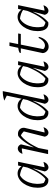

<svg xmlns="http://www.w3.org/2000/svg" viewBox="1131 -1930 808 3110"><g transform="rotate(-90 1535.0 -375.0)"><path d="M192 3Q125 13 87 -31.5Q49 -76 49 -169Q49 -235 67.5 -293.5Q86 -352 118 -397.5Q150 -443 191.5 -468.5Q233 -494 280 -494Q321 -494 353 -474Q385 -454 403 -417L402 -398Q339 -447 236 -458L268 -462Q223 -446 188.5 -404.5Q154 -363 134 -305.5Q114 -248 112 -184Q110 -120 129 -59L107 -82Q130 -67 152.5 -55.5Q175 -44 202 -40L179 -35Q235 -73 286.5 -153.5Q338 -234 387 -362L404 -349Q356 -219 305 -133.5Q254 -48 192 3ZM374 -24 360 -55Q386 -56 412.5 -61.5Q439 -67 468 -75Q461 -51 447 -32.5Q433 -14 414.5 -4Q396 6 378 6Q355 6 338 -9.5Q321 -25 313 -53L363 -239L356 -241L409 -486H470Z M876 -53 966 -410 968 -388Q945 -411 928 -423Q911 -435 887 -445L906 -447Q849 -412 789.5 -328Q730 -244 678 -123L667 -152Q693 -213 720 -265Q747 -317 775.5 -359.5Q804 -402 832 -433.5Q860 -465 888 -484Q899 -486 907 -487Q915 -488 922 -488Q965 -488 992.5 -462Q1020 -436 1020 -397Q1020 -391 1019.5 -384.5Q1019 -378 1017 -372L944 -56Q970 -58 990.5 -62.5Q1011 -67 1030 -75Q1023 -51 1009 -32.5Q995 -14 976.5 -4Q958 6 939 6Q917 6 900 -9.5Q883 -25 876 -53ZM594 0 694 -460 705 -426Q678 -427 654 -424.5Q630 -422 598 -415Q605 -438 618.5 -455.5Q632 -473 649.5 -482Q667 -491 686 -491Q707 -491 724.5 -478Q742 -465 752 -440L703 -239L709 -238L662 0Z M1469 -25 1456 -55Q1483 -56 1509.5 -61Q1536 -66 1563 -75Q1556 -51 1541.5 -32.5Q1527 -14 1509 -4Q1491 6 1473 6Q1450 6 1433 -9.5Q1416 -25 1409 -53L1458 -239L1451 -242L1551 -716L1614 -734ZM1286 3Q1219 13 1181 -31.5Q1143 -76 1143 -169Q1143 -235 1161.5 -293.5Q1180 -352 1212 -397.5Q1244 -443 1285.5 -468.5Q1327 -494 1374 -494Q1415 -494 1447 -474Q1479 -454 1497 -417L1496 -398Q1433 -447 1330 -458L1362 -462Q1317 -446 1282.5 -404.5Q1248 -363 1228 -305.5Q1208 -248 1206 -184Q1204 -120 1223 -59L1201 -82Q1224 -67 1246.5 -55.5Q1269 -44 1296 -40L1273 -35Q1329 -73 1380.5 -153.5Q1432 -234 1481 -362L1498 -349Q1450 -219 1399 -133.5Q1348 -48 1286 3ZM1549 -665 1460 -710Q1503 -723 1539 -729Q1575 -735 1614 -734ZM1582 -759H1583V-758Z M1820 3Q1753 13 1715 -31.5Q1677 -76 1677 -169Q1677 -235 1695.5 -293.5Q1714 -352 1746 -397.5Q1778 -443 1819.5 -468.5Q1861 -494 1908 -494Q1949 -494 1981 -474Q2013 -454 2031 -417L2030 -398Q1967 -447 1864 -458L1896 -462Q1851 -446 1816.5 -404.5Q1782 -363 1762 -305.5Q1742 -248 1740 -184Q1738 -120 1757 -59L1735 -82Q1758 -67 1780.5 -55.5Q1803 -44 1830 -40L1807 -35Q1863 -73 1914.5 -153.5Q1966 -234 2015 -362L2032 -349Q1984 -219 1933 -133.5Q1882 -48 1820 3ZM2002 -24 1988 -55Q2014 -56 2040.5 -61.5Q2067 -67 2096 -75Q2089 -51 2075 -32.5Q2061 -14 2042.5 -4Q2024 6 2006 6Q1983 6 1966 -9.5Q1949 -25 1941 -53L1991 -239L1984 -241L2037 -486H2098Z M2333 9Q2292 9 2262 -19.5Q2232 -48 2230 -88L2346 -626H2404L2289 -53L2284 -88Q2314 -51 2352 -51Q2388 -51 2421.5 -79.5Q2455 -108 2476 -155L2493 -149Q2477 -79 2432.5 -35Q2388 9 2333 9ZM2231 -442 2235 -460Q2255 -471 2275.5 -477Q2296 -483 2319 -485H2548L2540 -442Z M2729 3Q2662 13 2624 -31.5Q2586 -76 2586 -169Q2586 -235 2604.5 -293.5Q2623 -352 2655 -397.5Q2687 -443 2728.5 -468.5Q2770 -494 2817 -494Q2858 -494 2890 -474Q2922 -454 2940 -417L2939 -398Q2876 -447 2773 -458L2805 -462Q2760 -446 2725.5 -404.5Q2691 -363 2671 -305.5Q2651 -248 2649 -184Q2647 -120 2666 -59L2644 -82Q2667 -67 2689.5 -55.5Q2712 -44 2739 -40L2716 -35Q2772 -73 2823.5 -153.5Q2875 -234 2924 -362L2941 -349Q2893 -219 2842 -133.5Q2791 -48 2729 3ZM2911 -24 2897 -55Q2923 -56 2949.5 -61.5Q2976 -67 3005 -75Q2998 -51 2984 -32.5Q2970 -14 2951.5 -4Q2933 6 2915 6Q2892 6 2875 -9.5Q2858 -25 2850 -53L2900 -239L2893 -241L2946 -486H3007Z"/></g></svg>

Font: Piazzolla Thin Light
Style: Italic
Weight: 300
Italic angle: -11.3°
Version: Version 2.005